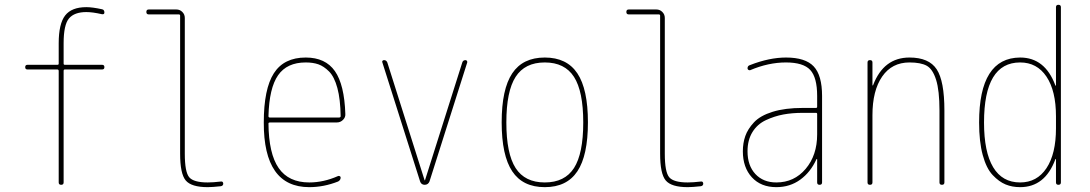

<svg xmlns="http://www.w3.org/2000/svg" viewBox="-20 -770 4540 800"><path d="M94.7 -480.5Q85 -480.5 85 -490.2Q85 -500 94.7 -500H219.7Q224.6 -500 224.6 -504.9V-589.8Q224.6 -670.9 251.5 -705.6Q278.3 -740.2 339.8 -740.2Q365.2 -740.2 405.3 -731.4Q415 -729.5 415 -717.8Q415 -709 404.3 -710.9Q366.2 -719.7 339.8 -719.7Q290 -719.7 267.6 -693.4Q245.1 -667 245.1 -589.8V-504.9Q245.1 -500 250 -500H405.3Q415 -500 415 -490.2Q415 -480.5 405.3 -480.5H250Q245.1 -480.5 245.1 -474.6V-9.8Q245.1 0 234.9 0Q224.6 0 224.6 -9.8V-474.6Q224.6 -479.5 219.7 -480.5Z M599.6 -710Q589.8 -710 589.8 -720.2Q589.8 -730.5 599.6 -730.5H714.8Q729.5 -730.5 739.7 -720.2Q750 -710 750 -695.3V-129.9Q750 -52.7 768.6 -31.2Q787.1 -9.8 845.7 -9.8Q867.2 -9.8 901.4 -13.7Q905.3 -14.6 907.7 -11.7Q910.2 -8.8 910.2 -4.9Q910.2 3.9 900.4 5.9Q864.3 9.8 845.7 9.8Q777.3 9.8 753.9 -18.1Q730.5 -45.9 730.5 -129.9V-705.1Q730.5 -710 724.6 -710Z M1253.9 -509.8Q1175.8 -509.8 1138.7 -456.5Q1101.6 -403.3 1098.6 -286.1Q1098.6 -280.3 1104.5 -280.3H1392.6Q1398.4 -280.3 1399.4 -285.2Q1398.4 -356.4 1385.7 -403.3Q1373 -450.2 1351.1 -472.2Q1329.1 -494.1 1306.6 -502Q1284.2 -509.8 1253.9 -509.8ZM1268.6 9.8Q1078.1 9.8 1079.1 -259.8Q1079.1 -399.4 1121.1 -464.8Q1163.1 -530.3 1253.9 -530.3Q1335.9 -530.3 1375.5 -473.6Q1415 -417 1418.9 -294.9Q1419.9 -281.2 1409.2 -270.5Q1398.4 -259.8 1383.8 -259.8H1104.5Q1099.6 -259.8 1098.6 -255.9Q1099.6 -129.9 1141.1 -69.8Q1182.6 -9.8 1268.6 -9.8Q1328.1 -9.8 1387.7 -36.1Q1391.6 -38.1 1395.5 -36.1Q1399.4 -34.2 1399.4 -30.3Q1399.4 -19.5 1388.7 -13.7Q1329.1 9.8 1268.6 9.8Z M1730.5 -13.7 1573.2 -509.8Q1571.3 -513.7 1573.7 -516.6Q1576.2 -519.5 1580.1 -519.5Q1589.8 -519.5 1593.8 -509.8L1749 -19.5Q1749 -18.6 1750 -18.6Q1751 -18.6 1751 -19.5L1906.2 -509.8Q1909.2 -519.5 1919.9 -519.5Q1922.9 -519.5 1925.3 -516.6Q1927.7 -513.7 1926.8 -509.8L1769.5 -13.7Q1763.7 0 1749.5 0Q1735.4 0 1730.5 -13.7Z M2371.6 -449.7Q2333 -509.8 2250 -509.8Q2167 -509.8 2128.4 -449.7Q2089.8 -389.6 2089.8 -259.8Q2089.8 -129.9 2128.4 -69.8Q2167 -9.8 2250 -9.8Q2333 -9.8 2371.6 -69.8Q2410.2 -129.9 2410.2 -259.8Q2410.2 -389.6 2371.6 -449.7ZM2385.7 -56.2Q2341.8 9.8 2250 9.8Q2158.2 9.8 2114.3 -56.2Q2070.3 -122.1 2070.3 -260.3Q2070.3 -398.4 2114.3 -464.4Q2158.2 -530.3 2250 -530.3Q2341.8 -530.3 2385.7 -464.4Q2429.7 -398.4 2429.7 -260.3Q2429.7 -122.1 2385.7 -56.2Z M2599.6 -710Q2589.8 -710 2589.8 -720.2Q2589.8 -730.5 2599.6 -730.5H2714.8Q2729.5 -730.5 2739.7 -720.2Q2750 -710 2750 -695.3V-129.9Q2750 -52.7 2768.6 -31.2Q2787.1 -9.8 2845.7 -9.8Q2867.2 -9.8 2901.4 -13.7Q2905.3 -14.6 2907.7 -11.7Q2910.2 -8.8 2910.2 -4.9Q2910.2 3.9 2900.4 5.9Q2864.3 9.8 2845.7 9.8Q2777.3 9.8 2753.9 -18.1Q2730.5 -45.9 2730.5 -129.9V-705.1Q2730.5 -710 2724.6 -710Z M3384.8 -210V-294.9Q3384.8 -299.8 3379.9 -299.8H3325.2Q3281.2 -299.8 3244.1 -293Q3207 -286.1 3171.4 -269.5Q3135.7 -252.9 3115.2 -219.7Q3094.7 -186.5 3094.7 -139.6Q3094.7 -80.1 3127.4 -44.9Q3160.2 -9.8 3214.8 -9.8Q3289.1 -9.8 3336.9 -66.4Q3384.8 -123 3384.8 -210ZM3379.9 -320.3Q3384.8 -320.3 3384.8 -325.2V-370.1Q3384.8 -447.3 3356 -478.5Q3327.1 -509.8 3254.9 -509.8Q3181.6 -509.8 3105.5 -477.5Q3101.6 -476.6 3098.1 -479Q3094.7 -481.4 3094.7 -485.4Q3094.7 -496.1 3105.5 -499Q3185.5 -530.3 3254.9 -530.3Q3335.9 -530.3 3370.6 -493.2Q3405.3 -456.1 3405.3 -370.1V-9.8Q3405.3 0 3395 0Q3384.8 0 3384.8 -9.8V-106.4Q3384.8 -107.4 3383.8 -107.4Q3381.8 -107.4 3381.8 -106.4Q3357.4 -52.7 3314.5 -21.5Q3271.5 9.8 3214.8 9.8Q3150.4 9.8 3112.8 -31.2Q3075.2 -72.3 3075.2 -139.6Q3075.2 -173.8 3085.4 -203.1Q3095.7 -232.4 3121.6 -260.3Q3147.5 -288.1 3199.2 -304.2Q3251 -320.3 3325.2 -320.3Z M3594.7 -9.8V-509.8Q3594.7 -519.5 3605 -519.5Q3615.2 -519.5 3615.2 -509.8V-415Q3615.2 -414.1 3616.2 -414.1Q3618.2 -414.1 3618.2 -416Q3662.1 -530.3 3769.5 -530.3Q3850.6 -530.3 3882.8 -481.4Q3915 -432.6 3915 -309.6V-9.8Q3915 0 3904.8 0Q3894.5 0 3894.5 -9.8V-309.6Q3894.5 -392.6 3880.4 -437.5Q3866.2 -482.4 3841.3 -496.1Q3816.4 -509.8 3769.5 -509.8Q3696.3 -509.8 3655.8 -451.2Q3615.2 -392.6 3615.2 -290V-9.8Q3615.2 0 3605 0Q3594.7 0 3594.7 -9.8Z M4230.5 -509.8Q4080.1 -509.8 4080.1 -259.8Q4080.1 -136.7 4118.2 -73.2Q4156.2 -9.8 4230.5 -9.8Q4300.8 -9.8 4340.3 -69.3Q4379.9 -128.9 4379.9 -235.4V-285.2Q4379.9 -391.6 4340.3 -450.7Q4300.8 -509.8 4230.5 -509.8ZM4230.5 9.8Q4197.3 9.8 4169.9 -1.5Q4142.6 -12.7 4116.2 -40.5Q4089.8 -68.4 4074.7 -124Q4059.6 -179.7 4059.6 -259.8Q4059.6 -529.3 4230.5 -530.3Q4334 -530.3 4377 -415Q4377 -413.1 4378.9 -413.1Q4379.9 -413.1 4379.9 -414.1V-740.2Q4379.9 -750 4390.1 -750Q4400.4 -750 4400.4 -740.2V-9.8Q4400.4 0 4390.1 0Q4379.9 0 4379.9 -9.8V-106.4Q4379.9 -107.4 4378.9 -107.4Q4377 -107.4 4377 -105.5Q4334 9.8 4230.5 9.8Z"/></svg>

Font: Rounded-X Mgen+ 1m thin
Style: Regular
Weight: 100
Designer: [Source Han Sans]
Ryoko NISHIZUKA  (kana & ideographs); Paul D. Hunt (Latin, Greek & Cyrillic); Wenlong ZHANG  (bopomofo
Version: Version 1.059.20150602